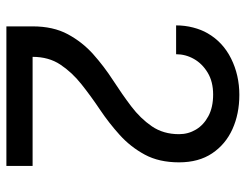

<svg xmlns="http://www.w3.org/2000/svg" viewBox="-102 -650 751 586"><g transform="rotate(90 273.0 -356.5)"><path d="M60 -1V-81Q60 -144 84 -188.5Q108 -233 145 -266Q182 -299 224.5 -326.5Q267 -354 304 -382Q341 -410 365 -445Q389 -480 389 -528Q389 -556 375 -579.5Q361 -603 334 -617.5Q307 -632 268 -632Q229 -632 201.5 -615.5Q174 -599 159.5 -573.5Q145 -548 145 -519H57Q57 -546 63.5 -571Q70 -596 81 -615Q108 -662 158.5 -687Q209 -712 269 -712Q327 -712 373.5 -691Q420 -670 447.5 -629Q475 -588 475 -528Q475 -467 451.5 -423.5Q428 -380 391.5 -347Q355 -314 314 -286.5Q273 -259 236.5 -230Q200 -201 176.5 -165.5Q153 -130 153 -81H486V-1Z"/></g></svg>

Font: Inclusive Sans
Style: Regular
Weight: 400
Designer: Olivia King
Foundry: Olivia King
Version: Version 2.004